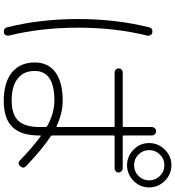

<svg xmlns="http://www.w3.org/2000/svg" viewBox="26 -921 948 1040"><g transform="rotate(90 500.0 -401.0)"><path d="M816.9 -677.2Q840.8 -653.3 875 -653.3Q909.2 -653.3 933.1 -677.2Q957 -701.2 957 -734.9Q957 -768.6 933.1 -793Q909.2 -817.4 875 -817.4Q840.8 -817.4 816.9 -793Q793 -768.6 793 -734.9Q793 -701.2 816.9 -677.2ZM790.5 -819.8Q826.2 -855.5 875 -855.5Q923.8 -855.5 959.5 -819.8Q995.1 -784.2 995.1 -734.9Q995.1 -685.5 959.5 -650.4Q923.8 -615.2 875 -615.2Q826.2 -615.2 790.5 -650.4Q754.9 -685.5 754.9 -734.9Q754.9 -784.2 790.5 -819.8ZM524.4 -221.7Q364.3 -221.7 364.3 -115.2Q364.3 -54.7 405.8 -22.5Q447.3 9.8 524.4 9.8Q599.6 9.8 633.8 -25.9Q668 -61.5 668 -141.6V-174.8Q668 -179.7 663.1 -182.6Q593.8 -221.7 524.4 -221.7ZM526.4 52.7Q427.7 52.7 373 8.8Q318.4 -35.2 318.4 -115.2Q318.4 -188.5 372.1 -227.5Q425.8 -266.6 526.4 -266.6Q592.8 -266.6 663.1 -233.4Q664.1 -232.4 666 -233.4Q668 -234.4 668 -236.3V-543Q668 -547.9 663.1 -547.9H372.1Q363.3 -547.9 356.9 -554.2Q350.6 -560.5 350.6 -569.8Q350.6 -579.1 356.9 -585.4Q363.3 -591.8 372.1 -591.8H663.1Q668 -591.8 668 -596.7V-748Q668 -757.8 674.3 -765.1Q680.7 -772.5 690.9 -772.5Q701.2 -772.5 707.5 -765.1Q713.9 -757.8 713.9 -748V-596.7Q713.9 -591.8 718.8 -591.8H891.6Q900.4 -591.8 907.2 -585.4Q914.1 -579.1 914.1 -569.8Q914.1 -560.5 907.7 -554.2Q901.4 -547.9 891.6 -547.9H718.8Q713.9 -547.9 713.9 -543V-209Q713.9 -204.1 718.8 -201.2Q785.2 -158.2 879.9 -68.4Q895.5 -52.7 879.9 -36.1Q864.3 -19.5 847.7 -36.1Q779.3 -102.5 717.8 -147.5Q713.9 -149.4 713.9 -144.5V-139.6Q713.9 -41 668 5.9Q622.1 52.7 526.4 52.7ZM156.2 51.8Q132.8 54.7 127.9 34.2Q83 -145.5 83 -349.6Q83 -553.7 127.9 -734.4Q132.8 -755.9 156.2 -752Q165 -751 169.9 -742.7Q174.8 -734.4 172.9 -724.6Q129.9 -551.8 129.9 -350.1Q129.9 -148.4 172.9 25.4Q174.8 34.2 169.9 42.5Q165 50.8 156.2 51.8Z"/></g></svg>

Font: Rounded-L Mgen+ 1m light
Style: Regular
Weight: 200
Designer: [Source Han Sans]
Ryoko NISHIZUKA  (kana & ideographs); Paul D. Hunt (Latin, Greek & Cyrillic); Wenlong ZHANG  (bopomofo
Version: Version 1.059.20150602